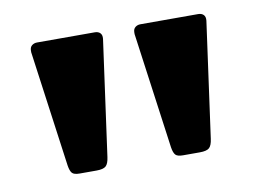

<svg xmlns="http://www.w3.org/2000/svg" viewBox="-47 -805 583 439"><g transform="rotate(-10 245.0 -586.0)"><path d="M415 -456Q413 -441 407 -435.5Q401 -430 385 -430H346Q333 -430 328.5 -435Q324 -440 322 -453L285 -722V-726Q285 -734 290 -738Q295 -742 302 -742H436Q444 -742 448.5 -737.5Q453 -733 452 -724ZM175 -456Q173 -441 167 -435.5Q161 -430 145 -430H106Q93 -430 88.5 -435Q84 -440 82 -453L45 -722V-726Q45 -734 50 -738Q55 -742 62 -742H196Q204 -742 208.5 -737.5Q213 -733 212 -724Z"/></g></svg>

Font: Libre Franklin ExtraBold
Style: Regular
Weight: 800
Designer: Pablo Impallari, Rodrigo Fuenzalida
Foundry: Impallari Type
Version: Version 1.002; ttfautohint (v1.5)